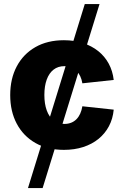

<svg xmlns="http://www.w3.org/2000/svg" viewBox="-20 -748 626 972"><path d="M121.6 204.1 409.2 -727.5H483.9L195.8 204.1ZM303.7 10.7Q220.2 10.7 159.2 -24.2Q98.1 -59.1 64.9 -121.6Q31.7 -184.1 31.7 -266.6Q31.7 -349.6 64.9 -412.1Q98.1 -474.6 159.2 -509.5Q220.2 -544.4 303.7 -544.4Q356.4 -544.4 400.4 -530Q444.3 -515.6 477.3 -489.3Q510.3 -462.9 530.3 -426Q550.3 -389.2 555.7 -343.3L397 -326.2Q393.6 -346.7 386 -362.5Q378.4 -378.4 366.9 -389.9Q355.5 -401.4 340.1 -407.2Q324.7 -413.1 306.2 -413.1Q273.9 -413.1 251.2 -395.5Q228.5 -377.9 216.6 -345.2Q204.6 -312.5 204.6 -267.1Q204.6 -222.2 216.6 -189.2Q228.5 -156.2 251.2 -138.4Q273.9 -120.6 306.2 -120.6Q324.7 -120.6 340.1 -126.7Q355.5 -132.8 366.9 -144.3Q378.4 -155.8 386 -172.6Q393.6 -189.5 397 -210L555.7 -192.9Q551.3 -146.5 531.5 -109.1Q511.7 -71.8 478.8 -44.9Q445.8 -18.1 401.4 -3.7Q356.9 10.7 303.7 10.7Z"/></svg>

Font: Inter 20pt ExtraBold
Style: Regular
Weight: 800
Version: Version 4.001;git-66647c0bb